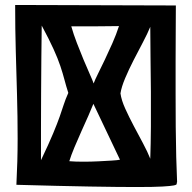

<svg xmlns="http://www.w3.org/2000/svg" viewBox="-20 -746 775 773"><path d="M46 -2Q224 3 341 5Q458 7 529 7Q600 7 634 5Q668 3 680 0.5Q692 -2 691.5 -6Q691 -10 693 -13Q691 -57 689.5 -114.5Q688 -172 687.5 -236Q687 -300 687 -367.5Q687 -435 687 -499Q687 -563 687.5 -621Q688 -679 688 -724L41 -726Q41 -630 43.5 -541Q46 -452 48.5 -364.5Q51 -277 51 -187.5Q51 -98 46 -2ZM145 -101Q145 -158 145 -228.5Q145 -299 145.5 -371.5Q146 -444 146.5 -514.5Q147 -585 148 -643Q178 -587 195.5 -548.5Q213 -510 223 -480Q233 -450 239.5 -425Q246 -400 255 -372Q243 -345 236.5 -324.5Q230 -304 220.5 -277Q211 -250 194 -209Q177 -168 145 -101ZM585 -638Q585 -583 586 -515Q587 -447 587.5 -376Q588 -305 587.5 -235.5Q587 -166 585 -107Q574 -135 555.5 -169.5Q537 -204 518.5 -239Q500 -274 484.5 -308Q469 -342 465 -370Q469 -396 484 -431.5Q499 -467 518 -504Q537 -541 555.5 -576Q574 -611 585 -638ZM267 -640Q284 -640 310 -640Q336 -640 363 -640Q390 -640 416 -640.5Q442 -641 459 -641Q448 -607 432.5 -572Q417 -537 402 -505.5Q387 -474 374.5 -449Q362 -424 357 -410Q353 -422 341.5 -447.5Q330 -473 316.5 -505.5Q303 -538 289.5 -573Q276 -608 267 -640ZM259 -97Q266 -120 279.5 -152.5Q293 -185 308 -218Q323 -251 336 -280.5Q349 -310 356 -328L463 -103Q454 -101 430 -99.5Q406 -98 376 -96.5Q346 -95 314.5 -95Q283 -95 259 -97Z"/></svg>

Font: Londrina Solid
Style: Regular
Weight: 400
Designer: Marcelo Magalhaes
Foundry: Marcelo Magalhães
Version: Version 1.002